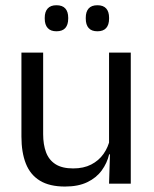

<svg xmlns="http://www.w3.org/2000/svg" viewBox="-20 -684 573 715"><path d="M140.7 -488.2V-184.5Q140.7 -145.8 151.4 -117Q162.1 -88.3 186.6 -72.6Q211.2 -56.8 252.5 -56.8Q291.5 -56.8 319.6 -71.3Q347.7 -85.7 365.4 -110.7Q383.1 -135.6 389.6 -166.8L404.1 -109.3H386.5Q378.8 -76.7 358.8 -49.2Q338.8 -21.8 305.1 -5.6Q271.4 10.7 222.1 10.7Q164.4 10.7 128.6 -11.2Q92.8 -33 76.3 -74.7Q59.8 -116.3 59.8 -175.7V-488.2ZM467 -488.2V0H386.1L389.7 -117.2L386.1 -121.9V-488.2ZM190.1 -567.5Q168.5 -567.5 157.6 -579.7Q146.6 -591.9 146.6 -614.6V-618Q146.6 -640.4 157.6 -652.4Q168.5 -664.5 190.1 -664.5Q212.5 -664.5 223.2 -652.4Q234 -640.4 234 -618V-614.6Q234 -591.9 223.2 -579.7Q212.5 -567.5 190.1 -567.5ZM342.8 -567.5Q320.8 -567.5 310.1 -579.7Q299.4 -591.9 299.4 -614.6V-618Q299.4 -640.4 310.1 -652.4Q320.8 -664.5 342.8 -664.5Q364.7 -664.5 375.5 -652.4Q386.2 -640.4 386.2 -618V-614.6Q386.2 -591.9 375.5 -579.7Q364.7 -567.5 342.8 -567.5Z"/></svg>

Font: Anek Latin Medium
Style: Regular
Weight: 500
Designer: Yesha Goshar
Foundry: Ek Type
Version: Version 1.003